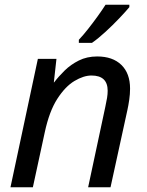

<svg xmlns="http://www.w3.org/2000/svg" viewBox="-20 -786 619 806"><path d="M24 0 139 -539H217L206 -440H207Q226 -465 251.5 -490Q277 -515 311 -532Q345 -549 388 -549Q453 -549 489.5 -513.5Q526 -478 526 -414Q526 -391 522.5 -367Q519 -343 515 -325L444 0H350L422 -337Q427 -360 429.5 -375.5Q432 -391 432 -405Q432 -469 364 -469Q331 -469 292.5 -446Q254 -423 220.5 -371Q187 -319 168 -231L118 0ZM311 -606V-619Q329 -638 349.5 -664Q370 -690 389.5 -717Q409 -744 423 -766H523V-756Q509 -739 481.5 -710Q454 -681 423 -652.5Q392 -624 366 -606Z"/></svg>

Font: Manna Sans
Style: Italic
Weight: 400
Italic angle: -12°
Designer: Monotype Design Team
Foundry: Monotype Imaging Inc.
Version: Version 2.001.1; ttfautohint (v1.8.2)